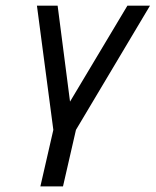

<svg xmlns="http://www.w3.org/2000/svg" viewBox="-20 -460 551 680"><path d="M168.9 0 110.8 -439.9H184.1L228 -100.1L431.2 -439.9H511.2L249 0L203.1 200.2H123Z"/></svg>

Font: Pfennig
Style: Italic
Weight: 500
Italic angle: -13°
Version: Version 20120410 ; ttfautohint (v0.8)